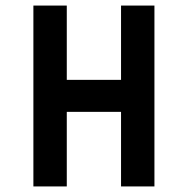

<svg xmlns="http://www.w3.org/2000/svg" viewBox="-20 -670 675 690"><path d="M100 0H220V-268H415V0H535V-650H415V-383H220V-650H100Z"/></svg>

Font: Grotesk 03
Style: Bold
Weight: 500
Designer: Frank Adebiaye, contributions by Jérémy Landes, Ariel Martín Pérez
Foundry: Velvetyne Type Foundry
Version: Version 3.000;Glyphs 3.1.2 (3150)